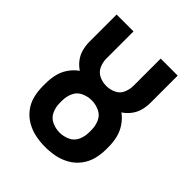

<svg xmlns="http://www.w3.org/2000/svg" viewBox="-207 -858 989 989"><g transform="rotate(45 288.0 -363.5)"><path d="M288 8Q324 8 359 1Q394 -6 425.5 -24Q457 -42 479 -71Q501 -100 510 -134.5Q519 -169 519 -205V-224Q519 -257 511.5 -289Q504 -321 485 -349Q466 -377 440 -396Q463 -411 480 -433.5Q497 -456 504 -483Q511 -510 511 -537V-735H387V-537Q387 -510 376 -485Q365 -460 340 -448.5Q315 -437 288 -437Q261 -437 236.5 -448.5Q212 -460 200.5 -485Q189 -510 189 -537V-735H66V-537Q66 -510 73 -483Q80 -456 97 -433.5Q114 -411 137 -396Q110 -377 91 -349Q72 -321 65 -289Q58 -257 58 -224V-205Q58 -169 66.5 -134.5Q75 -100 97 -71Q119 -42 150.5 -24Q182 -6 217 1Q252 8 288 8ZM288 -97Q259 -97 232 -109.5Q205 -122 193 -149Q181 -176 181 -205V-224Q181 -253 193 -280Q205 -307 232 -319.5Q259 -332 288 -332Q317 -332 344 -319.5Q371 -307 383 -280Q395 -253 395 -224V-205Q395 -176 383 -149Q371 -122 344 -109.5Q317 -97 288 -97Z"/></g></svg>

Font: Iosevka Sparkle
Style: Bold
Weight: 700
Designer: Belleve Invis
Foundry: Belleve Invis
Version: Version 4.5.0; ttfautohint (v1.8.3)